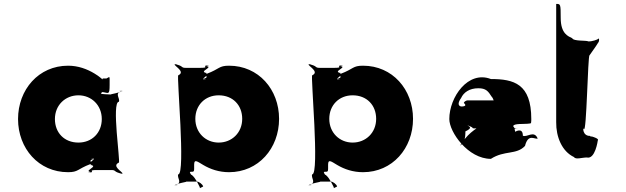

<svg xmlns="http://www.w3.org/2000/svg" viewBox="-20 -863 3192 979"><path d="M72 -256C72 -106 177 15 327 15C380 15 374 -1 440 -26C458 -34 421 -45 461 -53C470 -53 421 -55 459 -55C464 -47 416 -30 454 -19C463 -19 416 -18 454 -18C463 -8 410 9 442 14C451 14 407 16 445 16C459 11 428 4 476 4H548C574 4 557 14 603 23C612 23 567 22 605 22C604 12 548 -16 586 -34C595 -34 548 -344 586 -344C595 -362 558 -389 605 -399C614 -399 565 -400 603 -400C603 -391 528 -381 548 -381C548 -381 488 -383 495 -386C506 -395 491 -404 487 -402C487 -395 486 -393 507 -393C533 -389 539 -377 539 -431C539 -482 541 -471 523 -463C501 -463 503 -464 503 -458C499 -460 489 -472 462 -488C424 -511 379 -528 327 -528C177 -528 72 -406 72 -256ZM260 -256C260 -327 313 -377 380 -377C446 -377 499 -327 499 -256C499 -186 449 -136 380 -136C308 -136 260 -186 260 -256Z M1403 -257C1403 -407 1298 -528 1148 -528C1095 -528 1101 -512 1035 -487C1017 -479 1054 -468 1013 -460C1004 -460 1054 -458 1016 -458C1010 -466 1059 -483 1021 -494C1012 -494 1059 -495 1021 -495C1011 -505 1065 -521 1033 -526C1024 -526 1068 -529 1030 -529C1016 -524 1047 -517 999 -517H927C900 -517 918 -527 871 -536C862 -536 908 -535 870 -535C870 -525 927 -497 889 -479C880 -479 927 26 889 26C880 44 916 71 870 81C861 81 909 82 871 82C872 73 947 63 927 63H985C994 63 1013 76 1016 88C996 97 999 99 999 92C990 75 979 47 958 29C936 29 936 -141 936 -47C936 35 934 21 951 13C972 13 970 14 970 -24C970 -54 987 -39 1016 -22C1053 0 1097 15 1148 15C1298 15 1403 -107 1403 -257ZM1215 -257C1215 -186 1162 -136 1095 -136C1029 -136 976 -186 976 -257C976 -327 1026 -377 1095 -377C1167 -377 1215 -327 1215 -257Z M2086 -257C2086 -407 1981 -528 1831 -528C1778 -528 1784 -512 1718 -487C1700 -479 1737 -468 1696 -460C1687 -460 1737 -458 1699 -458C1693 -466 1742 -483 1704 -494C1695 -494 1742 -495 1704 -495C1694 -505 1748 -521 1716 -526C1707 -526 1751 -529 1713 -529C1699 -524 1730 -517 1682 -517H1610C1583 -517 1601 -527 1554 -536C1545 -536 1591 -535 1553 -535C1553 -525 1610 -497 1572 -479C1563 -479 1610 26 1572 26C1563 44 1599 71 1553 81C1544 81 1592 82 1554 82C1555 73 1630 63 1610 63H1668C1677 63 1696 76 1699 88C1679 97 1682 99 1682 92C1673 75 1662 47 1641 29C1619 29 1619 -141 1619 -47C1619 35 1617 21 1634 13C1655 13 1653 14 1653 -24C1653 -54 1670 -39 1699 -22C1736 0 1780 15 1831 15C1981 15 2086 -107 2086 -257ZM1898 -257C1898 -186 1845 -136 1778 -136C1712 -136 1659 -186 1659 -257C1659 -327 1709 -377 1778 -377C1850 -377 1898 -327 1898 -257Z M2688 -238C2689 -242 2689 -252 2689 -256C2689 -436 2600 -460 2483 -460C2367 -505 2271 -368 2271 -256C2271 -189 2367 -53 2483 -53C2553 -98 2613 -72 2657 -119C2673 -182 2704 -153 2721 -156V-158C2703 -200 2667 -161 2646 -171C2646 -216 2607 -191 2607 -191C2599 -240 2588 -207 2587 -213C2587 -258 2584 -213 2584 -213C2585 -251 2547 -260 2502 -254C2439 -232 2386 -198 2353 -158C2323 -123 2318 -104 2345 -142C2353 -158 2353 -181 2353 -193C2387 -209 2379 -216 2363 -224C2359 -225 2389 -217 2391 -209C2386 -207 2621 -206 2621 -206C2617 -206 2610 -206 2605 -209C2587 -223 2599 -231 2644 -231C2688 -232 2688 -234 2688 -238ZM2331 -363C2344 -392 2374 -413 2419 -413C2458 -413 2469 -398 2487 -370C2498 -359 2494 -345 2509 -340C2515 -340 2503 -351 2511 -351H2363C2359 -351 2347 -346 2345 -338C2358 -327 2355 -320 2331 -320C2313 -324 2316 -342 2331 -363Z M2816 -843V-240C2815 -166 2845 -91 2907 -62C2915 -48 2948 -60 2972 -60C3015 -49 3028 -146 3028 -146C3030 -150 3035 -156 2995 -168C2993 -156 2997 -166 2997 -166C2997 -155 2998 -169 2998 -169C2996 -159 2991 -169 2989 -170C2949 -169 2952 -217 2957 -206C2971 -176 2977 -581 2986 -581C2998 -599 3016 -622 3033 -650C3036 -657 3034 -667 3034 -667C3026 -660 2998 -651 2980 -652C2970 -658 2903 -652 2898 -668C2878 -678 2839 -690 2839 -772C2839 -843 2838 -843 2816 -843Z"/></svg>

Font: Hussar Przerywany
Style: Regular
Weight: 400
Foundry: Cannot Into Space Fonts
Version: Version 0.982